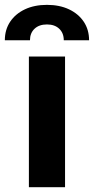

<svg xmlns="http://www.w3.org/2000/svg" viewBox="-60 -782 392 802"><path d="M60.7 0V-545.9H211.7V0ZM-39.8 -613.7Q-39.8 -657.9 -17.6 -691.2Q4.6 -724.4 44.2 -743.1Q83.9 -761.7 136.1 -761.7Q188.6 -761.7 228.1 -743.1Q267.7 -724.4 289.9 -691.2Q312.1 -657.9 312.1 -613.7H206.4Q206.4 -643.9 187.4 -661.9Q168.4 -679.9 136.1 -679.9Q103.3 -679.9 84.3 -661.9Q65.2 -643.9 65.2 -613.7Z"/></svg>

Font: GitLab Sans
Style: Regular
Weight: 400
Designer: Rasmus Andersson
Foundry: Modifications by GitLab B.V., manufactured by rsms
Version: Version 4.000;git-c8fb6b7